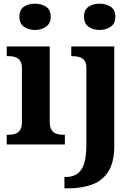

<svg xmlns="http://www.w3.org/2000/svg" viewBox="-20 -790 738 1050"><path d="M16.6 0V-53H29Q49.3 -53 65.2 -59Q81.1 -64.9 90.5 -80.3Q100 -95.7 100 -124.1V-416.1Q100 -443.2 90.3 -457.4Q80.5 -471.7 64.6 -477.3Q48.7 -483 29 -483H16.8V-536H252V-123.9Q252 -95.8 261.3 -80.3Q270.5 -64.8 286.9 -58.9Q303.3 -53 323 -53H334.8V0ZM171.4 -626.1Q135.3 -626.1 110.6 -643.9Q86 -661.7 86 -698Q86 -736.5 110.6 -753.2Q135.3 -769.9 171.4 -769.9Q206 -769.9 231.7 -753.2Q257.4 -736.5 257.4 -698Q257.4 -661.7 231.7 -643.9Q206 -626.1 171.4 -626.1ZM332.4 240V177.9H339.5Q375.9 177.9 401.2 161.7Q426.4 145.5 439.4 106.4Q452.4 67.3 452.4 -0.3V-416.8Q452.4 -445.6 441.4 -459.8Q430.5 -474 412.6 -478.5Q394.6 -483 373.3 -483H369.7V-536H604.9V8Q604.9 97 572.4 148Q539.8 199 482.9 219.5Q426.1 240 352.6 240ZM525 -626.1Q488.8 -626.1 464.1 -643.9Q439.5 -661.7 439.5 -698Q439.5 -736.5 464.3 -753.2Q489 -769.9 525 -769.9Q559.5 -769.9 585.2 -753.2Q610.9 -736.5 610.9 -698Q610.9 -661.7 585.3 -643.9Q559.7 -626.1 525 -626.1Z"/></svg>

Font: Noto Serif Lao
Style: Regular
Weight: 400
Designer: Monotype Design Team
Foundry: Monotype Imaging Inc.
Version: Version 2.003